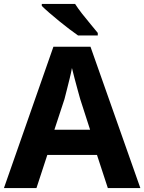

<svg xmlns="http://www.w3.org/2000/svg" viewBox="-20 -954 732 974"><path d="M527 0 472 -168H220L165 0H0L251 -717H439L692 0ZM387 -451Q383 -466 374.5 -496Q366 -526 358 -557.5Q350 -589 345 -609Q341 -586 333.5 -556Q326 -526 319 -498Q312 -470 307 -451L256 -296H437ZM361 -934Q375 -912 396 -885Q417 -858 439 -832Q461 -806 476 -787V-774H376Q357 -787 331.5 -806.5Q306 -826 279.5 -847.5Q253 -869 229.5 -889.5Q206 -910 192 -924V-934Z"/></svg>

Font: Noto Sans Cherokee
Style: Regular
Weight: 400
Designer: Monotype Design Team
Foundry: Monotype Imaging Inc.
Version: Version 2.001